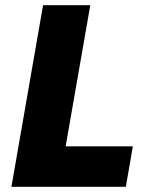

<svg xmlns="http://www.w3.org/2000/svg" viewBox="-20 -720 579 740"><path d="M24 0H465L492 -156H233L328 -700H146Z"/></svg>

Font: Fixel Display 20240404 ExBold
Style: Italic
Weight: 800
Italic angle: -10°
Designer: AlfaBravo + MacPaw
Foundry: Kyrylo Tkachov, Marchela Mozhyna, Serhii Makarenko, Maria Weinstein, Zakhar Kryvoshyya
Version: Version 1.211;Glyphs 3.2 (3225)